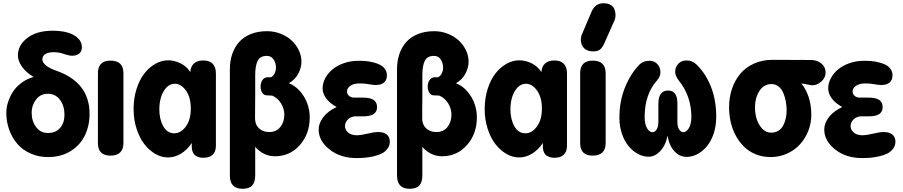

<svg xmlns="http://www.w3.org/2000/svg" viewBox="-20 -963 5587 1188"><path d="M275.9 -382.8Q230.5 -382.8 203.1 -347.2Q175.8 -311.5 175.8 -266.1Q175.8 -214.4 203.1 -177.2Q230.5 -140.1 276.9 -140.1Q324.7 -140.1 351.8 -171.4Q378.9 -202.6 378.9 -252.9Q378.9 -308.1 351.1 -345.5Q323.2 -382.8 275.9 -382.8ZM486.8 -669.9Q486.8 -645.5 470.5 -631.8Q454.1 -618.2 425.8 -618.2Q409.2 -618.2 378.9 -627.9Q347.2 -640.1 312 -640.1Q281.7 -640.1 262 -629.4Q242.2 -618.7 242.2 -594.2Q242.2 -576.7 263.9 -558.8Q285.6 -541 321.8 -527.8Q534.2 -456.5 534.2 -258.8Q534.2 -184.6 505.1 -124.8Q476.1 -64.9 417 -28.1Q357.9 8.8 277.8 8.8Q217.8 8.8 168 -13.7Q118.2 -36.1 86.2 -74Q54.2 -111.8 36.6 -161.1Q19 -210.4 19 -265.1Q19 -296.4 29.1 -328.9Q39.1 -361.3 58.6 -392.8Q78.1 -424.3 111.8 -449.7Q145.5 -475.1 188 -486.8Q142.6 -513.2 116.7 -549.3Q90.8 -585.4 90.8 -620.1Q90.8 -683.1 148.9 -728Q207 -772.9 306.2 -772.9Q356.9 -772.9 397 -762Q437 -751 461.9 -727.3Q486.8 -703.6 486.8 -669.9Z M743.7 -509.8V-77.1Q743.7 -39.1 723.1 -19.5Q702.6 0 663.6 0Q585.9 0 585.9 -77.1V-509.8Q585.9 -587.9 663.6 -587.9Q743.7 -587.9 743.7 -509.8Z M1020.5 -589.8Q1059.1 -589.8 1096.9 -571.3Q1134.8 -552.7 1157.7 -517.1Q1159.7 -552.2 1180.4 -570.6Q1201.2 -588.9 1237.8 -588.9Q1276.4 -588.9 1296.1 -568.4Q1315.9 -547.9 1315.9 -508.8V-61Q1315.9 -24.9 1296.1 -5.9Q1276.4 13.2 1237.8 13.2Q1225.6 13.2 1214.8 10.7Q1204.1 8.3 1192.4 1.5Q1180.7 -5.4 1173.6 -20.5Q1166.5 -35.6 1166.5 -58.1V-78.1Q1136.7 -34.2 1098.6 -11.5Q1060.5 11.2 1019.5 11.2Q979.5 11.2 941.2 -10.7Q902.8 -32.7 873 -71.3Q843.3 -109.9 825 -166.5Q806.6 -223.1 806.6 -288.1Q806.6 -354.5 824.7 -411.9Q842.8 -469.2 872.6 -507.6Q902.3 -545.9 940.9 -567.9Q979.5 -589.8 1020.5 -589.8ZM1058.6 -138.2Q1098.6 -138.2 1129.6 -179.9Q1160.6 -221.7 1160.6 -291Q1160.6 -360.4 1130.6 -402.6Q1100.6 -444.8 1061.5 -444.8Q1031.7 -444.8 1009.5 -421.1Q987.3 -397.5 976.6 -362.3Q965.8 -327.1 965.8 -287.1Q965.8 -225.6 990.2 -181.9Q1014.6 -138.2 1058.6 -138.2Z M1559.1 -54.2V122.1Q1559.1 165 1540 185.1Q1521 205.1 1480.5 205.1Q1402.3 205.1 1402.3 123V-533.2Q1402.3 -585 1416.7 -627.9Q1431.2 -670.9 1459.2 -702.6Q1487.3 -734.4 1531.5 -752.2Q1575.7 -770 1632.3 -770Q1677.2 -770 1717.3 -753.9Q1757.3 -737.8 1785.2 -711.7Q1813 -685.5 1829.1 -651.6Q1845.2 -617.7 1845.2 -582Q1845.2 -543.9 1825.2 -506.6Q1805.2 -469.2 1767.1 -448.2Q1808.6 -431.6 1838.9 -395.8Q1869.1 -359.9 1882.8 -318.8Q1896.5 -277.8 1896.5 -236.8Q1896.5 -134.8 1835.2 -65.4Q1773.9 3.9 1681.2 3.9Q1610.4 3.9 1559.1 -54.2ZM1559.1 -499V-371.1Q1559.1 -358.4 1558.6 -314.2Q1558.1 -270 1558.1 -230Q1558.1 -191.9 1582.5 -168.9Q1606.9 -146 1645.5 -146Q1689.9 -146 1714.6 -177.2Q1739.3 -208.5 1739.3 -252.9Q1739.3 -289.6 1719.2 -322.8Q1699.2 -356 1665 -371.1Q1662.1 -371.1 1657.5 -371.6Q1652.8 -372.1 1652.3 -372.1Q1649.4 -373 1630.4 -373Q1612.8 -373 1602.5 -389.4Q1592.3 -405.8 1592.3 -428.2Q1592.3 -450.2 1603 -466.8Q1613.8 -483.4 1634.3 -484.9H1656.2Q1670.4 -491.2 1679 -508.5Q1687.5 -525.9 1687.5 -544.9Q1687.5 -573.7 1672.6 -595.5Q1657.7 -617.2 1631.3 -617.2Q1589.4 -617.2 1574.2 -586.4Q1559.1 -555.7 1559.1 -499Z M2186 15.1Q2085.9 15.1 2018.8 -38.3Q1951.7 -91.8 1951.7 -161.1Q1951.7 -200.7 1980.2 -238Q2008.8 -275.4 2063 -300.8Q2019.5 -324.7 1997.8 -354.7Q1976.1 -384.8 1976.1 -416Q1976.1 -448.2 1992.4 -479Q2008.8 -509.8 2037.4 -533.7Q2065.9 -557.6 2108.2 -572.3Q2150.4 -586.9 2198.7 -586.9Q2222.2 -586.9 2244.1 -585Q2266.1 -583 2290.5 -576.9Q2314.9 -570.8 2332.8 -561.3Q2350.6 -551.8 2362.3 -535.2Q2374 -518.6 2374 -497.1Q2374 -467.3 2355.7 -452.1Q2337.4 -437 2304.7 -437Q2291.5 -437 2260.7 -441.9Q2238.8 -446.8 2206.1 -446.8Q2168 -446.8 2147.5 -431.9Q2127 -417 2127 -397Q2127 -381.3 2139.4 -370.1Q2151.9 -358.9 2172.9 -358.9H2227.1Q2271 -358.9 2292 -344.5Q2313 -330.1 2313 -299.8Q2313 -243.2 2229 -243.2H2174.8Q2147 -239.7 2130.9 -222.2Q2114.7 -204.6 2114.7 -183.1Q2114.7 -159.7 2134.3 -142.8Q2153.8 -126 2189 -126Q2211.4 -126 2259.8 -137.2Q2293.9 -146 2319.8 -146Q2356 -146 2374 -129.9Q2392.1 -113.8 2392.1 -86.9Q2392.1 -61.5 2377 -42Q2361.8 -22.5 2340.1 -12Q2318.4 -1.5 2288.3 4.9Q2258.3 11.2 2234.6 13.2Q2210.9 15.1 2186 15.1Z M2593.3 -54.2V122.1Q2593.3 165 2574.2 185.1Q2555.2 205.1 2514.6 205.1Q2436.5 205.1 2436.5 123V-533.2Q2436.5 -585 2450.9 -627.9Q2465.3 -670.9 2493.4 -702.6Q2521.5 -734.4 2565.7 -752.2Q2609.9 -770 2666.5 -770Q2711.4 -770 2751.5 -753.9Q2791.5 -737.8 2819.3 -711.7Q2847.2 -685.5 2863.3 -651.6Q2879.4 -617.7 2879.4 -582Q2879.4 -543.9 2859.4 -506.6Q2839.4 -469.2 2801.3 -448.2Q2842.8 -431.6 2873 -395.8Q2903.3 -359.9 2917 -318.8Q2930.7 -277.8 2930.7 -236.8Q2930.7 -134.8 2869.4 -65.4Q2808.1 3.9 2715.3 3.9Q2644.5 3.9 2593.3 -54.2ZM2593.3 -499V-371.1Q2593.3 -358.4 2592.8 -314.2Q2592.3 -270 2592.3 -230Q2592.3 -191.9 2616.7 -168.9Q2641.1 -146 2679.7 -146Q2724.1 -146 2748.8 -177.2Q2773.4 -208.5 2773.4 -252.9Q2773.4 -289.6 2753.4 -322.8Q2733.4 -356 2699.2 -371.1Q2696.3 -371.1 2691.7 -371.6Q2687 -372.1 2686.5 -372.1Q2683.6 -373 2664.6 -373Q2647 -373 2636.7 -389.4Q2626.5 -405.8 2626.5 -428.2Q2626.5 -450.2 2637.2 -466.8Q2647.9 -483.4 2668.5 -484.9H2690.4Q2704.6 -491.2 2713.1 -508.5Q2721.7 -525.9 2721.7 -544.9Q2721.7 -573.7 2706.8 -595.5Q2691.9 -617.2 2665.5 -617.2Q2623.5 -617.2 2608.4 -586.4Q2593.3 -555.7 2593.3 -499Z M3192.9 -589.8Q3231.4 -589.8 3269.3 -571.3Q3307.1 -552.7 3330.1 -517.1Q3332 -552.2 3352.8 -570.6Q3373.5 -588.9 3410.2 -588.9Q3448.7 -588.9 3468.5 -568.4Q3488.3 -547.9 3488.3 -508.8V-61Q3488.3 -24.9 3468.5 -5.9Q3448.7 13.2 3410.2 13.2Q3397.9 13.2 3387.2 10.7Q3376.5 8.3 3364.7 1.5Q3353 -5.4 3345.9 -20.5Q3338.9 -35.6 3338.9 -58.1V-78.1Q3309.1 -34.2 3271 -11.5Q3232.9 11.2 3191.9 11.2Q3151.9 11.2 3113.5 -10.7Q3075.2 -32.7 3045.4 -71.3Q3015.6 -109.9 2997.3 -166.5Q2979 -223.1 2979 -288.1Q2979 -354.5 2997.1 -411.9Q3015.1 -469.2 3044.9 -507.6Q3074.7 -545.9 3113.3 -567.9Q3151.9 -589.8 3192.9 -589.8ZM3231 -138.2Q3271 -138.2 3302 -179.9Q3333 -221.7 3333 -291Q3333 -360.4 3303 -402.6Q3272.9 -444.8 3233.9 -444.8Q3204.1 -444.8 3181.9 -421.1Q3159.7 -397.5 3148.9 -362.3Q3138.2 -327.1 3138.2 -287.1Q3138.2 -225.6 3162.6 -181.9Q3187 -138.2 3231 -138.2Z M3727.5 -509.8V-77.1Q3727.5 -39.1 3707 -19.5Q3686.5 0 3647.5 0Q3569.8 0 3569.8 -77.1V-509.8Q3569.8 -587.9 3647.5 -587.9Q3727.5 -587.9 3727.5 -509.8ZM3782.7 -837.9 3722.7 -703.1Q3716.8 -689 3712.9 -681.9Q3709 -674.8 3700.9 -664.6Q3692.9 -654.3 3680.7 -649.7Q3668.5 -645 3651.9 -645Q3612.3 -645 3593 -665.8Q3573.7 -686.5 3573.7 -720.2Q3573.7 -726.1 3576.2 -737.5Q3578.6 -749 3582.5 -754.9L3640.6 -891.1Q3663.1 -942.9 3713.9 -942.9Q3788.6 -942.9 3788.6 -867.2Q3788.6 -853.5 3782.7 -837.9Z M4228.5 7.8Q4186.5 7.8 4153.8 -26.1Q4121.1 -60.1 4110.4 -124Q4100.1 -66.4 4066.7 -29.8Q4033.2 6.8 3993.7 6.8Q3959.5 6.8 3927 -10.7Q3894.5 -28.3 3869.1 -59.1Q3843.8 -89.8 3828.1 -135.7Q3812.5 -181.6 3812.5 -233.9Q3812.5 -338.9 3848.9 -426.3Q3885.3 -513.7 3941.4 -567.9Q3963.9 -586.9 3997.6 -586.9Q4028.8 -586.9 4047.6 -566.4Q4066.4 -545.9 4066.4 -517.1Q4066.4 -505.4 4063.2 -495.8Q4060.1 -486.3 4056.9 -481Q4053.7 -475.6 4046.4 -466.8Q3968.8 -380.4 3968.8 -238.8Q3968.8 -194.8 3983.4 -169.9Q3998 -145 4017.6 -145Q4032.2 -145 4043 -162.1Q4053.7 -179.2 4053.7 -209V-319.8Q4053.7 -402.8 4113.8 -402.8Q4171.4 -402.8 4171.4 -323.2V-209Q4171.4 -178.7 4182.1 -161.9Q4192.9 -145 4207.5 -145Q4227.1 -145 4242.4 -170.4Q4257.8 -195.8 4257.8 -240.2Q4257.8 -366.2 4181.6 -462.9Q4157.7 -492.7 4157.7 -518.1Q4157.7 -547.9 4177 -568.4Q4196.3 -588.9 4227.5 -588.9Q4260.3 -588.9 4282.7 -569.8Q4340.8 -518.1 4376.2 -433.3Q4411.6 -348.6 4411.6 -240.2Q4411.6 -184.1 4395.8 -136.5Q4379.9 -88.9 4354 -57.9Q4328.1 -26.9 4295.4 -9.5Q4262.7 7.8 4228.5 7.8Z M4760.3 -592.8 5003.4 -591.8Q5039.6 -589.4 5064 -568.6Q5088.4 -547.9 5088.4 -513.2Q5088.4 -482.9 5062.5 -459Q5036.6 -435.1 5005.4 -435.1L4938.5 -446.8Q5000 -368.7 5000 -252Q5000 -201.7 4981.7 -154.5Q4963.4 -107.4 4930.9 -71Q4898.4 -34.7 4850.8 -12.9Q4803.2 8.8 4748 8.8Q4698.2 8.8 4655.8 -8.5Q4613.3 -25.9 4583.5 -55.4Q4553.7 -85 4532.5 -124.3Q4511.2 -163.6 4501.2 -208.3Q4491.2 -252.9 4491.2 -299.8Q4491.2 -360.4 4509 -413.3Q4526.9 -466.3 4560.3 -506.3Q4593.8 -546.4 4645.3 -569.6Q4696.8 -592.8 4760.3 -592.8ZM4751.5 -142.1Q4776.9 -142.1 4795.9 -153.8Q4814.9 -165.5 4825.7 -185.8Q4836.4 -206.1 4841.8 -230Q4847.2 -253.9 4847.2 -280.8Q4847.2 -309.1 4842 -336.2Q4836.9 -363.3 4826.7 -387.9Q4816.4 -412.6 4797.4 -427.7Q4778.3 -442.9 4753.4 -442.9Q4705.6 -442.9 4678.5 -399.7Q4651.4 -356.4 4651.4 -298.8Q4651.4 -261.7 4661.9 -227.1Q4672.4 -192.4 4695.8 -167.2Q4719.2 -142.1 4751.5 -142.1Z M5314.5 15.1Q5214.4 15.1 5147.2 -38.3Q5080.1 -91.8 5080.1 -161.1Q5080.1 -200.7 5108.6 -238Q5137.2 -275.4 5191.4 -300.8Q5147.9 -324.7 5126.2 -354.7Q5104.5 -384.8 5104.5 -416Q5104.5 -448.2 5120.8 -479Q5137.2 -509.8 5165.8 -533.7Q5194.3 -557.6 5236.6 -572.3Q5278.8 -586.9 5327.1 -586.9Q5350.6 -586.9 5372.6 -585Q5394.5 -583 5418.9 -576.9Q5443.4 -570.8 5461.2 -561.3Q5479 -551.8 5490.7 -535.2Q5502.4 -518.6 5502.4 -497.1Q5502.4 -467.3 5484.1 -452.1Q5465.8 -437 5433.1 -437Q5419.9 -437 5389.2 -441.9Q5367.2 -446.8 5334.5 -446.8Q5296.4 -446.8 5275.9 -431.9Q5255.4 -417 5255.4 -397Q5255.4 -381.3 5267.8 -370.1Q5280.3 -358.9 5301.3 -358.9H5355.5Q5399.4 -358.9 5420.4 -344.5Q5441.4 -330.1 5441.4 -299.8Q5441.4 -243.2 5357.4 -243.2H5303.2Q5275.4 -239.7 5259.3 -222.2Q5243.2 -204.6 5243.2 -183.1Q5243.2 -159.7 5262.7 -142.8Q5282.2 -126 5317.4 -126Q5339.8 -126 5388.2 -137.2Q5422.4 -146 5448.2 -146Q5484.4 -146 5502.4 -129.9Q5520.5 -113.8 5520.5 -86.9Q5520.5 -61.5 5505.4 -42Q5490.2 -22.5 5468.5 -12Q5446.8 -1.5 5416.7 4.9Q5386.7 11.2 5363 13.2Q5339.4 15.1 5314.5 15.1Z"/></svg>

Font: BPreplay
Style: Bold
Weight: 700
Designer: Magenta/George Triantafyllakos
Foundry: Magenta/George Triantafyllakos
Version: Version 1.00